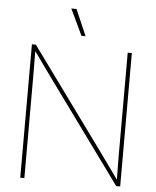

<svg xmlns="http://www.w3.org/2000/svg" viewBox="-61 -991 846 1043"><g transform="rotate(5 361.5 -470.0)"><path d="M88.9 0V-727.5H110.4L512.2 -175.3Q530.8 -149.9 548.8 -124.5Q566.9 -99.1 585 -74Q603 -48.8 621.1 -23.4H612.8Q612.8 -48.8 612.3 -74Q611.8 -99.1 611.6 -124.5Q611.3 -149.9 611.3 -175.3V-727.5H633.8V0H612.3L211.4 -551.3Q192.9 -576.7 174.8 -602.1Q156.7 -627.4 138.7 -652.8Q120.6 -678.2 102.1 -703.6H110.4Q110.4 -678.2 110.6 -652.8Q110.8 -627.4 111.1 -602.1Q111.3 -576.7 111.3 -551.3V0ZM353 -796.9 285.2 -939.9H313.5L375.5 -796.9Z"/></g></svg>

Font: Inter 28pt Thin
Style: Regular
Weight: 250
Designer: Rasmus Andersson
Foundry: rsms
Version: Version 4.001;git-66647c0bb